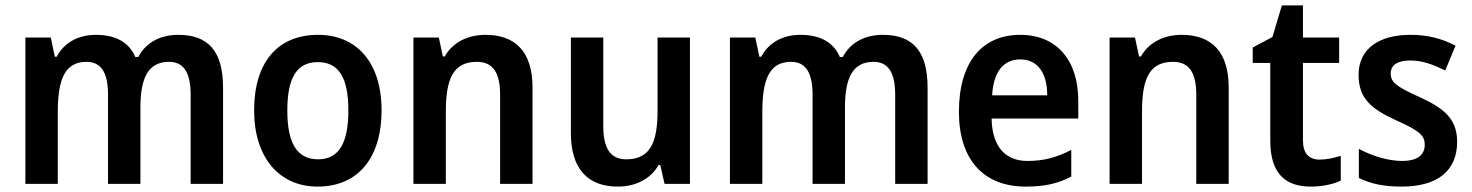

<svg xmlns="http://www.w3.org/2000/svg" viewBox="-20 -681 5452 711"><path d="M640 -552C578 -552 522 -527 492 -470H481C458 -524 409 -552 335 -552C276 -552 220 -528 190 -471H183L168 -542H74V0H194V-266C194 -385 219 -452 300 -452C355 -452 380 -412 380 -330V0H500V-283C500 -393 529 -452 606 -452C661 -452 686 -411 686 -330V0H806V-356C806 -492 751 -552 640 -552Z M1393 -272C1393 -453 1298 -552 1158 -552C1006 -552 921 -448 921 -272C921 -99 1013 10 1156 10C1309 10 1393 -100 1393 -272ZM1044 -272C1044 -391 1078 -451 1157 -451C1236 -451 1270 -391 1270 -272C1270 -153 1236 -91 1158 -91C1078 -91 1044 -154 1044 -272Z M1778 -552C1716 -552 1658 -527 1627 -472H1620L1605 -542H1511V0H1631V-267C1631 -391 1659 -452 1746 -452C1806 -452 1832 -411 1832 -330V0H1952V-357C1952 -491 1887 -552 1778 -552Z M2535 -542H2415V-271C2415 -154 2388 -91 2299 -91C2240 -91 2214 -132 2214 -215V-542H2094V-189C2094 -56 2156 10 2268 10C2331 10 2388 -16 2419 -70H2425L2441 0H2535Z M3249 -552C3187 -552 3131 -527 3101 -470H3090C3067 -524 3018 -552 2944 -552C2885 -552 2829 -528 2799 -471H2792L2777 -542H2683V0H2803V-266C2803 -385 2828 -452 2909 -452C2964 -452 2989 -412 2989 -330V0H3109V-283C3109 -393 3138 -452 3215 -452C3270 -452 3295 -411 3295 -330V0H3415V-356C3415 -492 3360 -552 3249 -552Z M3758 -552C3618 -552 3531 -452 3531 -267C3531 -89 3623 10 3778 10C3848 10 3897 -1 3947 -27V-126C3893 -98 3846 -85 3785 -85C3701 -85 3654 -140 3652 -242H3973V-308C3973 -458 3893 -552 3758 -552ZM3758 -461C3826 -461 3858 -406 3858 -328H3654C3659 -418 3698 -461 3758 -461Z M4356 -552C4294 -552 4236 -527 4205 -472H4198L4183 -542H4089V0H4209V-267C4209 -391 4237 -452 4324 -452C4384 -452 4410 -411 4410 -330V0H4530V-357C4530 -491 4465 -552 4356 -552Z M4867 -90C4827 -90 4805 -113 4805 -161V-448H4939V-542H4805V-661H4727L4692 -544L4619 -505V-448H4684V-160C4684 -34 4744 10 4834 10C4877 10 4918 1 4945 -12V-104C4920 -96 4893 -90 4867 -90Z M5376 -156C5376 -246 5320 -283 5236 -322C5149 -361 5130 -377 5130 -409C5130 -440 5155 -457 5202 -457C5249 -457 5289 -441 5332 -420L5370 -512C5316 -540 5263 -552 5203 -552C5086 -552 5011 -500 5011 -404C5011 -316 5058 -278 5149 -236C5242 -195 5256 -176 5256 -145C5256 -108 5230 -85 5172 -85C5119 -85 5057 -105 5012 -130V-22C5057 0 5104 10 5171 10C5301 10 5376 -47 5376 -156Z"/></svg>

Font: Noto Sans Gujarati UI SemiCondensed SemiBold
Style: Regular
Weight: 600
Width: 4
Designer: Jelle Bosma - Monotype Design Team, Universal Thirst
Foundry: Monotype Imaging Inc.
Version: Version 2.106